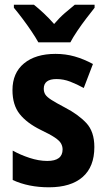

<svg xmlns="http://www.w3.org/2000/svg" viewBox="-20 -786 451 816"><path d="M381 -161Q381 -77 331 -33.5Q281 10 188 10Q101 10 34 -21V-146Q66 -128 105.5 -115Q145 -102 181 -102Q246 -102 246 -151Q246 -164 239.5 -176Q233 -188 213 -201.5Q193 -215 153 -234Q94 -263 63.5 -301.5Q33 -340 33 -403Q33 -476 82 -516.5Q131 -557 216 -557Q259 -557 297.5 -546Q336 -535 375 -514L336 -412Q307 -428 278.5 -439Q250 -450 220 -450Q166 -450 166 -409Q166 -395 172.5 -384.5Q179 -374 198.5 -361.5Q218 -349 256 -329Q312 -300 346.5 -263.5Q381 -227 381 -161ZM143 -606Q132 -626 113.5 -653.5Q95 -681 75 -707.5Q55 -734 39 -753V-766H124Q143 -751 165.5 -730Q188 -709 210 -684Q233 -711 255 -730Q277 -749 298 -766H382V-753Q367 -734 347 -708Q327 -682 308.5 -654.5Q290 -627 279 -606Z"/></svg>

Font: Noto Sans Thai Cond
Style: Bold
Weight: 700
Width: 3
Designer: Monotype Design Team
Foundry: Monotype Imaging Inc.
Version: Version 2.002; ttfautohint (v1.8.4.7-5d5b)